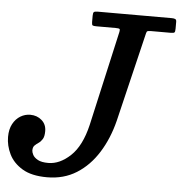

<svg xmlns="http://www.w3.org/2000/svg" viewBox="-85 -801 814 862"><g transform="rotate(5 321.5 -370.0)"><path d="M-31.5 -155Q-31.5 -115.5 -13 -77.5Q5.5 -39.5 47 -14.5Q88.5 10.5 158.5 10.5Q233.5 10.5 291 -25.5Q348.5 -61.5 388.2 -124.8Q428 -188 448.5 -270L543 -663.5Q545.5 -675.5 548 -679.8Q550.5 -684 565.5 -684H654.5Q668.5 -684 672 -687.2Q675.5 -690.5 675.5 -704.5V-735.5Q675.5 -745 669.8 -747.5Q664 -750 655 -750H321Q308 -750 303.8 -746.8Q299.5 -743.5 299.5 -730V-701Q299.5 -688.5 303.8 -686.2Q308 -684 320.5 -684H407Q421 -684 424.5 -681.5Q428 -679 425.5 -668L329 -240Q306.5 -144.5 258.2 -99.2Q210 -54 158.5 -54Q127.5 -54 111 -63.2Q94.5 -72.5 88.5 -84.2Q82.5 -96 82.5 -103.5Q82.5 -119 90.2 -126.5Q98 -134 107.8 -140.5Q117.5 -147 125 -159Q132.5 -171 132.5 -195Q132.5 -225.5 111.2 -244Q90 -262.5 59.5 -262.5Q36 -262.5 15.2 -250Q-5.5 -237.5 -18.5 -213.5Q-31.5 -189.5 -31.5 -155Z"/></g></svg>

Font: Besley Medium
Style: Italic
Weight: 500
Italic angle: -13°
Designer: Owen Earl
Foundry: indestructible type*
Version: Version 2.001